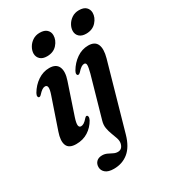

<svg xmlns="http://www.w3.org/2000/svg" viewBox="-213 -757 980 1104"><g transform="rotate(-30 277.0 -205.0)"><path d="M202 -512Q173 -512 157.5 -526.5Q142 -541 141.5 -563.5Q141.5 -583.5 152.8 -603.8Q164 -624 184.2 -637.5Q204.5 -651 231.5 -651Q262.5 -651 278 -636.2Q293.5 -621.5 293.5 -599.5Q293.5 -567 269 -539.5Q244.5 -512 202 -512ZM164.5 -130Q153 -95 155 -80.5Q157 -66 170.5 -66Q179 -66 189.5 -72.2Q200 -78.5 215 -96Q221.5 -103 226.5 -102Q232.5 -101.5 234.2 -93.2Q236 -85 229 -71Q208.5 -34.5 174.5 -12.8Q140.5 9 95 9Q47 9 34.8 -21.5Q22.5 -52 41 -105L109 -304.5Q121 -338.5 119.2 -353.5Q117.5 -368.5 104 -368.5Q94.5 -368.5 84 -361.8Q73.5 -355 56.5 -336.5Q50 -330.5 45 -331.5Q39 -332 37.2 -339.8Q35.5 -347.5 42.5 -360.5Q66 -400.5 101.5 -424.2Q137 -448 177.5 -448Q222.5 -448 236.5 -416.5Q250.5 -385 232 -331ZM461.5 -512Q433 -512 417.2 -526.5Q401.5 -541 401.5 -563.5Q401.5 -583.5 412.8 -603.5Q424 -623.5 444.2 -637Q464.5 -650.5 491.5 -650.5Q522.5 -650.5 537.8 -636Q553 -621.5 553.5 -599Q553.5 -567 528.8 -539.5Q504 -512 461.5 -512ZM491.5 -331 368.5 103.5Q348.5 174.5 308.2 207.5Q268 240.5 211.5 240.5Q174.5 240.5 156.5 225.2Q138.5 210 138.5 187.5Q138.5 166 152 152.5Q165.5 139 189.5 139Q207 139 222 146Q237 153 250.8 160.2Q264.5 167.5 279.5 167.5Q310 167.5 317.5 131Q320 115 313.8 96.5Q307.5 78 299.5 57.5Q291.5 37 287.5 14.2Q283.5 -8.5 291 -34L367 -301.5Q377 -339 376.5 -353.8Q376 -368.5 363 -368.5Q354.5 -368.5 343.8 -361.8Q333 -355 317 -337Q309.5 -329.5 303 -330.5Q297 -331 295.5 -339Q294 -347 301 -359.5Q324 -399 359.5 -423.5Q395 -448 436 -448Q480 -448 493.5 -417.5Q507 -387 491.5 -331Z"/></g></svg>

Font: Fraunces 144pt S050 SemiBold
Style: Italic
Weight: 600
Italic angle: -16°
Version: Version 1.000; ttfautohint (v1.8.3)